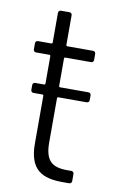

<svg xmlns="http://www.w3.org/2000/svg" viewBox="-76 -675 444 719"><g transform="rotate(10 146.5 -315.5)"><path d="M261 -320V-338C261 -344 257 -348 251 -348H143C141 -348 139 -350 139 -352V-457C139 -459 141 -461 143 -461H241C247 -461 251 -465 251 -471V-494C251 -500 247 -504 241 -504H143C141 -504 139 -506 139 -508V-621C139 -627 135 -631 129 -631H97C91 -631 87 -627 87 -621V-508C87 -506 85 -504 83 -504H32C26 -504 22 -500 22 -494V-471C22 -465 26 -461 32 -461H83C85 -461 87 -459 87 -457V-352C87 -350 85 -348 83 -348H49C43 -348 39 -344 39 -338V-320C39 -314 43 -310 49 -310H83C85 -310 87 -308 87 -306V-124C87 -22 139 0 214 0H239C245 0 249 -4 249 -10V-37C249 -43 245 -47 239 -47H223C167 -47 139 -67 139 -137V-306C139 -308 141 -310 143 -310H251C257 -310 261 -314 261 -320Z"/></g></svg>

Font: Barlow Semi Condensed Light
Style: Regular
Weight: 300
Width: 4
Designer: Jeremy Tribby
Foundry: Tribby Type
Version: Version 1.422;hotconv 1.0.109;makeotfexe 2.5.65596